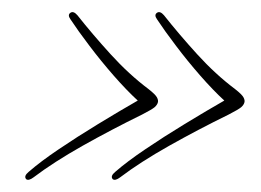

<svg xmlns="http://www.w3.org/2000/svg" viewBox="-20 -371 429 315"><path d="M381 -203Q380 -199 375.8 -195.2Q371.5 -191.5 355 -183Q305 -158.5 257.5 -131.8Q210 -105 177 -80Q169 -74 165 -77Q160.5 -82 169 -89Q188.5 -106 218.5 -126.2Q248.5 -146.5 282.5 -167.2Q316.5 -188 348 -206Q329.5 -223 308.5 -247Q287.5 -271 268.8 -295.8Q250 -320.5 237.5 -339.5Q232.5 -346.5 237.5 -350Q242.5 -353.5 249 -346Q273.5 -315 303.5 -282Q333.5 -249 365.5 -225Q377 -216 379.5 -211.2Q382 -206.5 381 -203ZM239 -203Q238 -199 233.8 -195.2Q229.5 -191.5 213 -183Q163 -158.5 115.5 -131.8Q68 -105 35 -80Q27 -74 23 -77Q18.5 -82 27 -89Q46.5 -106 76.5 -126.2Q106.5 -146.5 140.5 -167.2Q174.5 -188 206 -206Q187.5 -223 166.5 -247Q145.5 -271 126.8 -295.8Q108 -320.5 95.5 -339.5Q90.5 -346.5 95.5 -350Q100.5 -353.5 107 -346Q131.5 -315 161.5 -282Q191.5 -249 223.5 -225Q235 -216 237.5 -211.2Q240 -206.5 239 -203Z"/></svg>

Font: Fraunces 144pt Soft Thin
Style: Italic
Weight: 100
Italic angle: -16°
Version: Version 1.000;[0bf87f6ff]